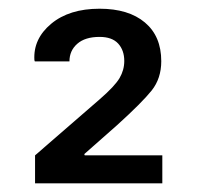

<svg xmlns="http://www.w3.org/2000/svg" viewBox="-20 -742 464 436"><path d="M348.6 -325.7H59.6V-389.2L207 -517.1Q240.7 -546.4 251.5 -564.7Q262.2 -583 262.2 -603.5Q262.2 -627.9 248.3 -643.1Q234.4 -658.2 206.1 -658.2Q173.3 -658.2 155.5 -642.6Q137.7 -627 137.7 -602.5H59.1L58.1 -605.5Q55.2 -653.8 96.2 -688Q137.2 -722.2 206.1 -722.2Q272 -722.2 309.1 -690.9Q346.2 -659.7 346.2 -603Q346.2 -564 324.5 -536.6Q302.7 -509.3 246.1 -458L171.4 -392.1L172.4 -389.2H348.6Z"/></svg>

Font: GeogebraSans
Style: Regular
Weight: 400
Designer: Google
Version: Version 1.100140; 2013